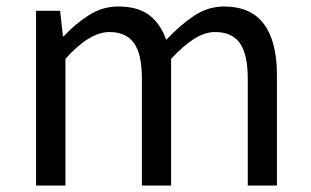

<svg xmlns="http://www.w3.org/2000/svg" viewBox="-20 -577 966 597"><path d="M92.1 0V-543.4H167L175.7 -464.1H178.1Q213.7 -502.7 256.2 -529.7Q298.6 -556.8 347.4 -556.8Q410.1 -556.8 445.2 -529.1Q480.2 -501.5 496.7 -453Q539.8 -498.9 583.4 -527.9Q626.9 -556.8 676.6 -556.8Q759.8 -556.8 800.5 -502.4Q841.1 -448 841.1 -344.1V0H750.4V-332.4Q750.4 -408.5 725.7 -442.9Q701.1 -477.4 648.8 -477.4Q617.6 -477.4 584.2 -456.6Q550.8 -435.9 512 -394V0H421.2V-332.4Q421.2 -408.5 396.7 -442.9Q372.2 -477.4 319.9 -477.4Q289.3 -477.4 255 -456.6Q220.7 -435.9 183.5 -394V0Z"/></svg>

Font: Shanggu Sans SC VF
Style: Regular
Weight: 250
Designer: GuiWonder
Version: Version 1.021